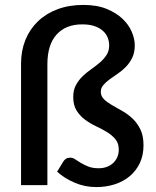

<svg xmlns="http://www.w3.org/2000/svg" viewBox="-20 -752 632 780"><path d="M318.5 -732Q374 -732 413.5 -715.8Q453 -699.5 478.2 -675.2Q503.5 -651 515.5 -622.2Q527.5 -593.5 527.5 -568Q527.5 -538.5 517.2 -517.5Q507 -496.5 491.8 -480.8Q476.5 -465 458.5 -452.8Q440.5 -440.5 425.2 -429.5Q410 -418.5 399.8 -406.5Q389.5 -394.5 389.5 -379.5Q389.5 -361.5 402.2 -349Q415 -336.5 434.5 -325.2Q454 -314 476.2 -301.5Q498.5 -289 518 -270.8Q537.5 -252.5 550.2 -226.5Q563 -200.5 563 -162Q563 -121 548 -89.5Q533 -58 507 -36.2Q481 -14.5 446 -3.2Q411 8 371.5 8Q324.5 8 283.2 -9.8Q242 -27.5 212 -54.5L237 -95.5Q241.5 -103 248.2 -107.2Q255 -111.5 265 -111.5Q275.5 -111.5 285.5 -104.8Q295.5 -98 308.8 -90Q322 -82 339.2 -75.2Q356.5 -68.5 381 -68.5Q399.5 -68.5 414.5 -74.2Q429.5 -80 440.2 -90.2Q451 -100.5 456.8 -114.2Q462.5 -128 462.5 -144.5Q462.5 -170 448.8 -186.5Q435 -203 414.5 -215.5Q394 -228 370 -239.2Q346 -250.5 325.5 -265.8Q305 -281 291.2 -302.8Q277.5 -324.5 277.5 -358Q277.5 -385.5 288.2 -405.8Q299 -426 315.2 -441.8Q331.5 -457.5 350.5 -470.8Q369.5 -484 385.8 -498Q402 -512 412.8 -528.5Q423.5 -545 423.5 -567.5Q423.5 -584 417.5 -599.2Q411.5 -614.5 398.2 -626.5Q385 -638.5 364.2 -645.8Q343.5 -653 314 -653Q247.5 -653 210 -611.8Q172.5 -570.5 172.5 -490.5V0H65.5V-493.5Q65.5 -546 83.2 -589.8Q101 -633.5 134 -665.2Q167 -697 213.8 -714.5Q260.5 -732 318.5 -732Z"/></svg>

Font: Lato SemiBold
Style: Regular
Weight: 600
Designer: Lukasz Dziedzic with Adam Twardoch and Botio Nikoltchev
Foundry: tyPoland Lukasz Dziedzic
Version: Version 2.015; 2015-08-06; http://www.latofonts.com/